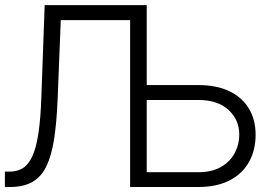

<svg xmlns="http://www.w3.org/2000/svg" viewBox="-20 -748 1082 768"><path d="M-0.5 0V-61.5H18.6Q49.3 -61.5 71.8 -75.7Q94.2 -89.8 109.6 -123.5Q125 -157.2 133.8 -215.6Q142.6 -273.9 145.5 -362.3L158.7 -727.5H514.2L513.7 -667.5H223.1L210.4 -348.1Q206.5 -256.8 196.3 -191.2Q186 -125.5 165.5 -83Q145 -40.5 109.6 -20.3Q74.2 0 20.5 0ZM548.3 -407.7H773.4Q846.2 -407.7 897.2 -383.3Q948.2 -358.9 975.3 -314.2Q1002.4 -269.5 1002.4 -209Q1002.4 -146.5 975.6 -99.4Q948.7 -52.2 897.7 -26.1Q846.7 0 773.4 0H500.5V-727.5H566.9V-59.1H773.4Q825.7 -59.1 862.1 -79.1Q898.4 -99.1 917.7 -133.8Q937 -168.5 937 -210.4Q937 -269 893.8 -308.6Q850.6 -348.1 773.4 -348.1H548.3Z"/></svg>

Font: Inter Tight Light
Style: Regular
Weight: 300
Designer: Rasmus Andersson
Foundry: rsms
Version: Version 3.004